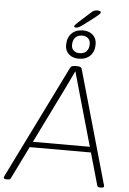

<svg xmlns="http://www.w3.org/2000/svg" viewBox="-84 -1088 763 1137"><g transform="rotate(5 297.5 -519.5)"><path d="M-3 2Q-11 2 -14.5 -0.5Q-18 -3 -18 -7Q-18 -9 -17 -12Q-16 -15 -14 -19L315 -686Q318 -692 322 -695.5Q326 -699 332 -700.5Q338 -702 346 -702H357Q366 -702 371.5 -700.5Q377 -699 381 -695.5Q385 -692 386 -686L575 -20Q577 -16 577.5 -12.5Q578 -9 578 -7Q578 -3 573.5 -0.5Q569 2 561 2H557Q547 2 543 -0.5Q539 -3 537 -10L383 -552Q374 -583 366 -612Q358 -641 350 -669H348Q335 -641 321 -612Q307 -583 292 -552L24 -7Q21 -1 16.5 0.5Q12 2 1 2ZM101 -200V-233H500V-200ZM362 -747Q326 -747 303.5 -767Q281 -787 281 -821Q281 -865 306 -890.5Q331 -916 374 -916Q410 -916 432.5 -895.5Q455 -875 455 -840Q455 -797 430 -772Q405 -747 362 -747ZM364 -780Q391 -780 405.5 -795.5Q420 -811 420 -839Q420 -860 407 -872.5Q394 -885 372 -885Q345 -885 330.5 -869Q316 -853 316 -824Q316 -804 329 -792Q342 -780 364 -780ZM330 -929Q326 -929 322.5 -930.5Q319 -932 319 -936Q319 -940 324.5 -945.5Q330 -951 340 -961L403 -1018Q418 -1032 426 -1036.5Q434 -1041 449 -1041Q460 -1041 464.5 -1038.5Q469 -1036 469 -1031Q469 -1027 461 -1019Q453 -1011 427 -991L373 -950Q358 -939 348.5 -934Q339 -929 330 -929Z"/></g></svg>

Font: Asap Thin
Style: Italic
Weight: 250
Italic angle: -6°
Designer: Pablo Cosgaya
Foundry: Omnibus-Type
Version: Version 3.001